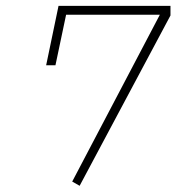

<svg xmlns="http://www.w3.org/2000/svg" viewBox="-20 -610 640 644"><path d="M201.7 -560.5 166 -391.1H134.8L176.3 -590.3H551.8V-558.1L247.1 13.2L222.2 -1L516.1 -560.5Z"/></svg>

Font: Compagnon Light Italic
Style: Regular
Weight: 400
Italic angle: -12°
Designer: Valentin Papon
Foundry: Velvetyne Type Foundry
Version: Version 1.000;PS 001.000;hotconv 1.0.88;makeotf.lib2.5.64775